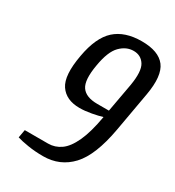

<svg xmlns="http://www.w3.org/2000/svg" viewBox="-174 -814 848 928"><g transform="rotate(30 250.0 -350.0)"><path d="M208 10Q163 10 123 3.5Q83 -3 61 -10L69 -55H199Q237 -55 269 -77.5Q301 -100 326 -154Q351 -208 367 -300Q344 -293 309 -286.5Q274 -280 244 -280Q169 -280 135 -330Q101 -380 123 -500Q143 -613 197 -661.5Q251 -710 345 -710Q439 -710 476 -661.5Q513 -613 493 -500L454 -280Q426 -123 364 -56.5Q302 10 208 10ZM309 -340H374L403 -500Q417 -583 396 -616.5Q375 -650 334 -650Q293 -650 260 -616.5Q227 -583 213 -500Q197 -410 221 -375Q245 -340 309 -340Z"/></g></svg>

Font: Cuprum
Style: Italic
Weight: 400
Italic angle: -10°
Designer: Jovanny Lemonad
Foundry: Jovanny Lemonad
Version: Version 3.000